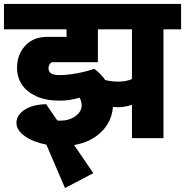

<svg xmlns="http://www.w3.org/2000/svg" viewBox="-40 -697 934 969"><path d="M874 -549H785V0H626V-168Q590 -156 555 -156Q538 -156 530 -157Q524 -82 470.5 -30.5Q417 21 334 35L431 177L288 252L194 33Q127 20 85 -10Q43 -40 43 -77Q43 -116 84 -143Q125 -170 193 -171L249 -89Q254 -88 263 -88Q309 -88 340.5 -110.5Q372 -133 372 -166Q372 -184 362 -204Q312 -189 262 -189Q191 -189 142.5 -211.5Q94 -234 70 -271Q46 -308 46 -354Q46 -421 87 -466Q128 -511 200 -511H296V-549H-20V-677H874ZM626 -549H454V-383H225Q218 -383 211.5 -374Q205 -365 205 -351Q205 -318 260 -318Q298 -318 348 -327Q398 -336 435 -350Q469 -326 491 -293Q525 -285 555 -285Q597 -285 626 -298Z"/></svg>

Font: Martel Sans Black
Style: Regular
Weight: 900
Designer: Dan Reynolds and Mathieu Réguer
Foundry: Dan Reynolds and Mathieu Réguer
Version: Version 1.002; ttfautohint (v1.1) -l 5 -r 5 -G 72 -x 0 -D la